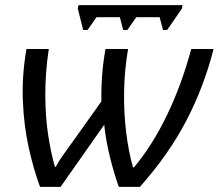

<svg xmlns="http://www.w3.org/2000/svg" viewBox="-20 -728 852 748"><path d="M136 0Q111 -67 92 -152.5Q73 -238 69 -335.5Q65 -433 83 -537H170Q156 -442 156.5 -356Q157 -270 168 -199.5Q179 -129 194 -78H197Q211 -104 230.5 -130.5Q250 -157 269 -184L375 -333Q374 -383 378 -435.5Q382 -488 391 -537H479Q465 -456 463.5 -372.5Q462 -289 471.5 -212.5Q481 -136 498 -76H502Q574 -162 631 -280.5Q688 -399 725 -537H812Q775 -391 706.5 -259Q638 -127 525 0H443Q424 -52 408 -117.5Q392 -183 386 -242L216 0ZM304 -611 283 -695 286 -708H691L689 -695L631 -611H615L602 -661H511L476 -611H460L447 -661H356L321 -611Z"/></svg>

Font: Manna Sans
Style: Italic
Weight: 400
Italic angle: -12°
Designer: Monotype Design Team
Foundry: Monotype Imaging Inc.
Version: Version 2.001.1; ttfautohint (v1.8.2)